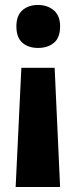

<svg xmlns="http://www.w3.org/2000/svg" viewBox="-20 -575 305 773"><path d="M222 -469Q222 -512 196.5 -533.5Q171 -555 133 -555Q94 -555 70 -533.5Q46 -512 46 -469Q46 -424 70 -403Q94 -382 133 -382Q172 -382 197 -402.5Q222 -423 222 -469ZM66 -302 43 178H222L200 -302Z"/></svg>

Font: Noto Sans Display SemiCondensed Extra
Style: Regular
Weight: 800
Width: 4
Designer: Monotype Design Team
Foundry: Monotype Imaging Inc.
Version: Version 1.900